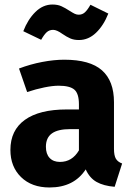

<svg xmlns="http://www.w3.org/2000/svg" viewBox="-20 -812 588 849"><path d="M520 -89 487 14Q438 10 407 -7.5Q376 -25 359 -63Q307 17 199 17Q120 17 73 -29Q26 -75 26 -149Q26 -236 90 -282Q154 -328 275 -328H329V-351Q329 -398 309 -415.5Q289 -433 239 -433Q213 -433 176 -425.5Q139 -418 100 -405L64 -509Q114 -528 166.5 -538Q219 -548 264 -548Q378 -548 431 -501Q484 -454 484 -360V-154Q484 -124 492.5 -110Q501 -96 520 -89ZM329 -147V-241H290Q236 -241 209.5 -222Q183 -203 183 -163Q183 -131 199.5 -113.5Q216 -96 245 -96Q299 -96 329 -147ZM256 -662Q231 -680 215 -680Q198 -680 186.5 -669.5Q175 -659 162 -636L83 -674Q103 -726 136.5 -759Q170 -792 212 -792Q235 -792 251.5 -784.5Q268 -777 288 -764Q302 -755 310.5 -751Q319 -747 328 -747Q344 -747 355.5 -757.5Q367 -768 380 -791L459 -752Q438 -699 404.5 -667Q371 -635 329 -635Q307 -635 291 -642Q275 -649 256 -662Z"/></svg>

Font: Statis Sans
Style: Bold
Weight: 700
Designer: bBox Type GmbH
Foundry: bBox Type GmbH
Version: Version 1.000